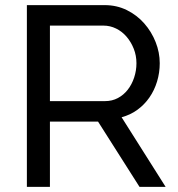

<svg xmlns="http://www.w3.org/2000/svg" viewBox="-20 -730 697 750"><path d="M85 0V-710H389Q436 -710 475.5 -690.5Q515 -671 543.5 -638.5Q572 -606 588 -565.5Q604 -525 604 -483Q604 -446 593.5 -411.5Q583 -377 563.5 -349Q544 -321 516.5 -301Q489 -281 455 -272L627 0H525L363 -255H175V0ZM175 -335H390Q418 -335 440.5 -347Q463 -359 479 -379.5Q495 -400 504 -427Q513 -454 513 -483Q513 -513 502.5 -539.5Q492 -566 474.5 -586.5Q457 -607 433.5 -618.5Q410 -630 384 -630H175Z"/></svg>

Font: Boldmen Medium
Style: Regular
Weight: 400
Designer: Matt McInerney, Pablo Impallari, Rodrigo Fuenzalida
Foundry: LIVING CONCEPT
Version: Version 1.000